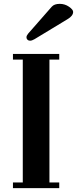

<svg xmlns="http://www.w3.org/2000/svg" viewBox="-20 -972 398 992"><path d="M116.7 -779.3Q116.7 -787.6 125.5 -798.3L247.1 -937Q260.3 -952.1 288.6 -952.1Q314.9 -952.1 336.4 -937.3Q357.9 -922.4 357.9 -910.6Q357.9 -890.1 329.1 -873L158.2 -769.5Q145 -761.7 135.3 -761.7Q127 -761.7 121.8 -766.8Q116.7 -772 116.7 -779.3ZM46.9 0V-29.3H97.7V-664.1H46.9V-693.4H286.1V-664.1H235.4V-29.3H286.1V0Z"/></svg>

Font: Monomachus
Style: Medium
Weight: 500
Designer: Alexey Kryukov
Version: Version 1.0